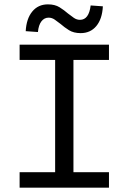

<svg xmlns="http://www.w3.org/2000/svg" viewBox="-20 -861 590 881"><path d="M70 -71V0H480V-71H317V-586H480V-656H70V-586H233V-71ZM154 -714Q157 -746 170 -763Q183 -780 203 -780Q218 -780 231 -771Q244 -762 258 -751Q275 -736 296.5 -722.5Q318 -709 350 -709Q395 -709 422 -741.5Q449 -774 452 -832L396 -836Q388 -770 347 -770Q332 -770 319 -779Q306 -788 292 -799Q275 -814 253.5 -827.5Q232 -841 200 -841Q155 -841 128 -808Q101 -775 98 -718Z"/></svg>

Font: Codetta
Style: Regular
Weight: 400
Italic angle: -11°
Designer: Ulrich Proeller
Foundry: PROSA GmbH
Version: Version 2.00;September 29, 2018;FontCreator 11.5.0.2427 64-b